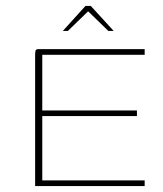

<svg xmlns="http://www.w3.org/2000/svg" viewBox="-20 -625 549 645"><path d="M98 0V-440Q98 -450 99.5 -455Q101 -460 109 -460H466V-441H122V-254H440V-235H122V-19H466V0ZM191 -521 267 -605H285L362 -521H344L276 -587L208 -521Z"/></svg>

Font: Genos Thin
Style: Regular
Weight: 100
Designer: Robert E. Leuschke
Foundry: Robert E. Leuschke
Version: Version 1.010